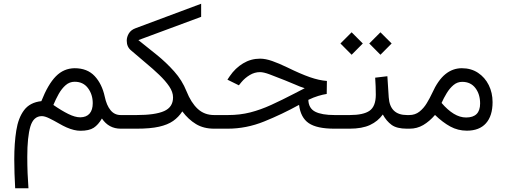

<svg xmlns="http://www.w3.org/2000/svg" viewBox="-20 -691 2720 1031"><path d="M380.9 -324.7Q448.7 -324.7 488.3 -282.5Q527.8 -240.2 542.5 -171.9Q552.2 -125.5 573.5 -99.4Q594.7 -73.2 628.4 -73.2H642.6V0H628.4Q564 0 527.3 -54.7Q507.8 -21 483.2 -4.9Q458.5 11.2 411.6 11.2Q378.9 11.2 337.4 -6.8Q319.3 -14.6 294.4 -29.1Q269.5 -43.5 245.1 -55.4Q220.7 -67.4 204.6 -67.4Q159.7 -67.4 143.1 -11.7Q126.5 43.9 126.5 151.4Q126.5 196.8 128.2 239.7Q129.9 282.7 132.8 319.8H61.5Q59.1 278.8 57.9 240.2Q56.6 201.7 56.6 165Q56.6 78.1 67.4 10Q78.1 -58.1 109.4 -99.6Q140.6 -141.1 202.1 -147.9Q237.8 -238.3 280 -281.2Q322.3 -324.2 380.9 -324.7ZM411.1 -61Q444.3 -61.5 461.2 -81.3Q478 -101.1 478 -136.7Q478 -183.6 452.4 -217.8Q426.8 -252 380.9 -252Q353.5 -252 332.5 -233.6Q311.5 -215.3 295.4 -186.8Q279.3 -158.2 266.6 -127.4Q310.1 -97.2 346.7 -79.1Q383.3 -61 411.1 -61Z M723.1 -475.6Q771 -437.5 821.8 -396.5Q872.6 -355.5 915.3 -307.6Q958 -259.8 981.4 -201.2Q1005.9 -139.6 1041.7 -106.4Q1077.6 -73.2 1129.9 -73.2H1144V0H1129.9Q1073.2 0 1032.5 -24.7Q991.7 -49.3 959 -92.8Q939 -62 909.7 -41.5Q880.4 -21 833.7 -10.5Q787.1 0 713.9 0H623V-73.2H713.4Q813.5 -73.2 861.3 -94.5Q909.2 -115.7 909.2 -168Q909.2 -196.8 888.7 -227.1Q868.2 -257.3 834.7 -289.3Q801.3 -321.3 761.5 -354.2Q721.7 -387.2 683.1 -420.9Q660.6 -439.5 660.6 -472.7Q660.6 -492.2 671.6 -511Q682.6 -529.8 707 -539.1L1060.1 -670.9V-600.6Z M1734.4 -186.5Q1714.4 -183.6 1689.2 -176Q1664.1 -168.5 1635.7 -154.8Q1637.2 -109.4 1672.4 -91.3Q1707.5 -73.2 1777.3 -73.2H1803.7V0H1775.4Q1681.2 0 1637.7 -29.8Q1594.2 -59.6 1585.9 -127.9Q1493.7 -77.1 1398.2 -38.6Q1302.7 0 1202.6 0H1124.5V-73.2H1204.1Q1268.6 -73.2 1324 -87.4Q1379.4 -101.6 1436.5 -127.7Q1493.7 -153.8 1562.5 -189.5L1616.2 -217.3Q1599.1 -222.7 1589.6 -226.6Q1580.1 -230.5 1563.7 -237.5Q1547.4 -244.6 1509.8 -259.8Q1460 -279.8 1427.7 -291.7Q1395.5 -303.7 1376 -303.7Q1347.2 -303.7 1321.3 -288.1Q1295.4 -272.5 1276.9 -250.5L1262.7 -232.9L1201.2 -263.2L1213.9 -282.2Q1243.2 -325.2 1285.2 -350.6Q1327.1 -376 1376.5 -376Q1405.8 -376 1441.9 -363.3Q1478 -350.6 1521.5 -329.6Q1594.2 -293.9 1644 -276.6Q1693.8 -259.3 1735.4 -256.3Z M2178.2 0H2165Q2110.8 0 2083 -20.3Q2055.2 -40.5 2035.6 -76.2Q2009.3 -39.6 1966.8 -19.8Q1924.3 0 1856.9 0H1784.2V-73.2H1857.9Q1931.6 -73.2 1964.6 -96.4Q1997.6 -119.6 1998 -181.6Q1998 -204.1 1997.1 -228Q1996.1 -252 1994.6 -273.9L2060.1 -281.7L2067.4 -168.5Q2073.7 -73.2 2165.5 -73.2H2178.2ZM1962.9 -457.5 2022.9 -517.6 2083 -457.5 2022.9 -397ZM1808.1 -457.5 1868.2 -517.6 1928.2 -457.5 1868.2 -397Z M2315.9 -73.7Q2286.1 -39.1 2252.7 -19.5Q2219.2 0 2179.7 0H2158.7V-73.2H2177.2Q2209.5 -73.2 2232.4 -91.6Q2255.4 -109.9 2271.7 -137Q2288.1 -164.1 2300.3 -190.4Q2332 -260.7 2371.6 -292.7Q2411.1 -324.7 2460 -324.7Q2509.8 -324.7 2546.9 -300Q2584 -275.4 2604.5 -234.1Q2625 -192.9 2625 -142.6Q2625 -68.8 2589.6 -29.1Q2554.2 10.7 2486.8 10.7Q2439 10.7 2398.2 -11.5Q2357.4 -33.7 2315.9 -73.7ZM2351.1 -138.2Q2383.8 -100.1 2416.7 -80.1Q2449.7 -60.1 2482.9 -60.1Q2558.1 -60.1 2558.1 -135.3Q2558.1 -185.1 2532.7 -218.3Q2507.3 -251.5 2461.9 -251.5Q2435.5 -251.5 2415 -234.1Q2394.5 -216.8 2378.7 -190.7Q2362.8 -164.6 2351.1 -138.2Z"/></svg>

Font: Vazir Light FD-UI
Style: Light-FD-UI
Weight: 300
Designer: Saber Rastikerdar
Foundry: Saber Rastikerdar
Version: Version 30.1.0